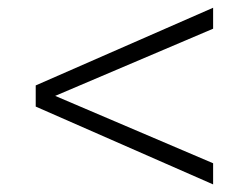

<svg xmlns="http://www.w3.org/2000/svg" viewBox="-20 -572 654 501"><path d="M536.1 -90.8 73.2 -293.9V-349.1L536.1 -551.8V-497.1L124 -321.8L536.1 -146Z"/></svg>

Font: IntelOne Mono Light
Style: Regular
Weight: 300
Designer: Fred Shallcrass
Foundry: Frere-Jones Type LLC
Version: Version 1.200;hotconv 1.1.0;makeotfexe 2.6.0;FJTRelease1.2